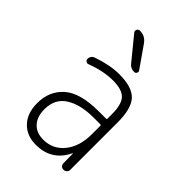

<svg xmlns="http://www.w3.org/2000/svg" viewBox="-226 -848 951 951"><g transform="rotate(45 250.0 -372.5)"><path d="M315.4 -288.1Q225.6 -288.1 170.4 -253.4Q115.2 -218.8 115.2 -144.5Q115.2 -92.8 142.6 -63.5Q169.9 -34.2 217.8 -34.2Q284.2 -34.2 326.7 -85.9Q369.1 -137.7 369.1 -224.6V-283.2Q369.1 -288.1 364.3 -288.1ZM210 9.8Q145.5 9.8 106.9 -30.8Q68.4 -71.3 68.4 -141.6Q68.4 -225.6 126 -276.9Q183.6 -328.1 315.4 -328.1H364.3Q369.1 -328.1 369.1 -332V-365.2Q369.1 -432.6 343.8 -459.5Q318.4 -486.3 254.9 -486.3Q188.5 -486.3 111.3 -457Q104.5 -454.1 97.2 -459Q89.8 -463.9 89.8 -471.7Q89.8 -495.1 112.3 -502.9Q191.4 -530.3 254.9 -530.3Q344.7 -530.3 381.3 -491.7Q418 -453.1 418 -355.5V-23.4Q418 -13.7 411.1 -6.8Q404.3 0 394 0Q383.8 0 377.4 -6.3Q371.1 -12.7 371.1 -23.4L370.1 -89.8Q370.1 -90.8 369.1 -90.8Q368.2 -90.8 368.2 -89.8Q320.3 9.8 210 9.8ZM175.8 -754.9Q210.9 -754.9 232.4 -725.6L311.5 -612.3Q316.4 -605.5 312 -597.7Q307.6 -589.8 299.8 -589.8Q272.5 -589.8 257.8 -610.4L162.1 -727.5Q155.3 -735.4 159.7 -745.1Q164.1 -754.9 174.8 -754.9Z"/></g></svg>

Font: Rounded-L Mgen+ 1m light
Style: Regular
Weight: 200
Designer: [Source Han Sans]
Ryoko NISHIZUKA  (kana & ideographs); Paul D. Hunt (Latin, Greek & Cyrillic); Wenlong ZHANG  (bopomofo
Version: Version 1.059.20150602